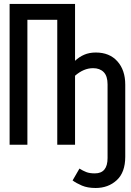

<svg xmlns="http://www.w3.org/2000/svg" viewBox="-20 -726 655 963"><path d="M267.2 0V-626.7H117.4V0H28.2V-706.2H356.4V-421Q376.9 -440.5 402.3 -451.5Q427.7 -462.6 460.5 -462.6Q529.2 -462.6 568.7 -418.5Q608.2 -374.4 608.2 -301.5V60Q608.2 138.5 565.6 177.7Q523.1 216.9 459.5 216.9Q419.5 216.9 391 204.9Q362.6 192.8 344.1 179L378.5 119.5Q396.4 130.8 413.1 137.2Q429.7 143.6 455.9 143.6Q519.5 143.6 519.5 66.7V-303.1Q519.5 -344.6 500 -364.4Q480.5 -384.1 446.7 -384.1Q400 -384.1 356.4 -346.2V0Z"/></svg>

Font: FiraCode Nerd Font Mono
Style: Regular
Weight: 400
Monospace: yes
Designer: Carrois Corporate, Edenspiekermann AG, Nikita Prokopov
Foundry: Carrois Corporate, Edenspiekermann AG, Nikita Prokopov
Version: Version 6.002;Nerd Fonts 3.4.0